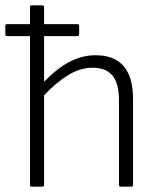

<svg xmlns="http://www.w3.org/2000/svg" viewBox="-29 -703 605 723"><path d="M91 0Q84 0 84 -7V-567H-2Q-9 -567 -9 -574V-606Q-9 -612 -2 -612H84V-676Q84 -683 91 -683H130Q137 -683 137 -676V-612H262Q269 -612 269 -606V-574Q269 -567 262 -567H137V-395Q185 -445 232.5 -470Q280 -495 331 -495Q472 -495 472 -330V-7Q472 0 465 0H426Q419 0 419 -7V-327Q419 -389 394.5 -418.5Q370 -448 320 -448Q274 -448 229 -421Q184 -394 137 -344V-7Q137 0 130 0Z"/></svg>

Font: Sofia Sans Light
Style: Regular
Weight: 300
Designer: Botio Nikoltchev, Ani Petrova
Foundry: lettersoup
Version: Version 4.100; ttfautohint (v1.8.3)